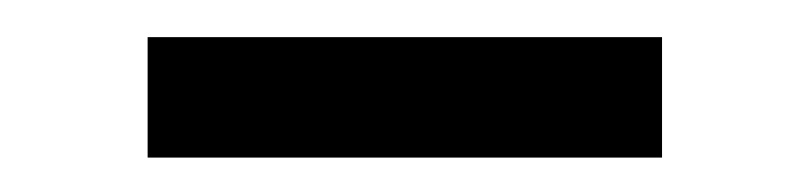

<svg xmlns="http://www.w3.org/2000/svg" viewBox="-20 -316 447 106"><path d="M61.5 -229V-295.5H345.5V-229Z"/></svg>

Font: Anek Telugu Medium
Style: Regular
Weight: 400
Version: Version 1.003